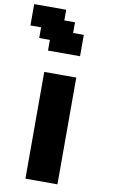

<svg xmlns="http://www.w3.org/2000/svg" viewBox="-107 -1054 650 1107"><g transform="rotate(10 218.5 -500.0)"><path d="M125 0H312.5V-625H125ZM125 -750H312.5V-875H250V-937.5H187.5V-1000H0V-875H62.5V-812.5H125Z"/></g></svg>

Font: Faithful 32x
Style: Semibold
Weight: 400
Foundry: Faithful Resource Pack
Version: Version 1.0; January 27, 2023